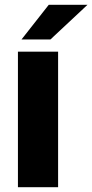

<svg xmlns="http://www.w3.org/2000/svg" viewBox="-20 -783 386 803"><path d="M223 0H55V-567H223ZM191 -618H70L184 -763H346Z"/></svg>

Font: Open Sauce Sans Black
Style: Regular
Weight: 900
Designer: Alfredo Marco Pradil
Foundry: Creative Sauce Fz LLC
Version: Version 1.477